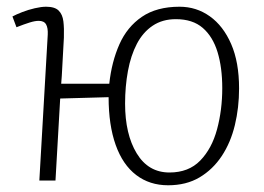

<svg xmlns="http://www.w3.org/2000/svg" viewBox="-20 -537 785 571"><path d="M480 14Q425 14 385 -16.5Q345 -47 324 -106Q303 -165 303 -248L159 -244L145 0H97L122 -434Q123 -454 117 -464.5Q111 -475 95 -475Q84 -475 68 -470Q52 -465 29 -456L17 -488Q28 -494 46 -501Q64 -508 83.5 -512.5Q103 -517 117 -517Q143 -517 154.5 -505.5Q166 -494 168.5 -473.5Q171 -453 170 -425Q169 -402 167.5 -379.5Q166 -357 165 -334Q164 -311 162 -288H305Q312 -353 335 -405Q358 -457 402 -487Q446 -517 514 -517Q564 -517 604 -488.5Q644 -460 667.5 -406Q691 -352 691 -274Q691 -217 678.5 -165Q666 -113 639.5 -73Q613 -33 573.5 -9.5Q534 14 480 14ZM484 -24Q541 -24 575.5 -59.5Q610 -95 625.5 -152.5Q641 -210 641 -275Q641 -336 627 -382Q613 -428 583 -454Q553 -480 503 -480Q463 -480 434 -460.5Q405 -441 387 -406.5Q369 -372 360.5 -326Q352 -280 352 -229Q352 -138 386.5 -81Q421 -24 484 -24Z"/></svg>

Font: Literata ExtraLight
Style: Italic
Weight: 250
Italic angle: -2°
Designer: Latin by Veronika Burian and Jose Scaglione. Greek by Irene Vlachou. Cyrillic by Vera Evstafieva
Foundry: TypeTogether
Version: Version 3.002